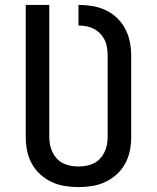

<svg xmlns="http://www.w3.org/2000/svg" viewBox="-20 -755 640 783"><path d="M300 8Q272 8 244 3.5Q216 -1 190.5 -13Q165 -25 144 -44Q123 -63 109.5 -88Q96 -113 90.5 -140.5Q85 -168 85 -196V-735H181V-196Q181 -180 184 -164.5Q187 -149 194 -134.5Q201 -120 212 -108Q223 -96 237.5 -89Q252 -82 268 -79Q284 -76 300 -76Q316 -76 332 -79Q348 -82 362.5 -89Q377 -96 388 -108Q399 -120 406 -134.5Q413 -149 416 -164.5Q419 -180 419 -196V-528Q419 -544 416.5 -560.5Q414 -577 407 -591.5Q400 -606 388.5 -618Q377 -630 362.5 -637.5Q348 -645 332 -648Q316 -651 300 -651V-735Q328 -735 356 -730.5Q384 -726 410 -714Q436 -702 457 -682Q478 -662 491 -637Q504 -612 509.5 -584Q515 -556 515 -528V-196Q515 -168 509.5 -140.5Q504 -113 490.5 -88Q477 -63 456 -44Q435 -25 409.5 -13Q384 -1 356 3.5Q328 8 300 8Z"/></svg>

Font: Iosevka Custom Medium Extended
Style: Regular
Weight: 500
Width: 7
Monospace: yes
Designer: Belleve Invis
Foundry: Belleve Invis
Version: Version 11.2.4; ttfautohint (v1.8.4)